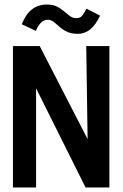

<svg xmlns="http://www.w3.org/2000/svg" viewBox="-20 -826 540 846"><path d="M37 0V-623H155L366 -213L360 -623H462V0H357L139 -437V0ZM361 -788 421 -757Q401 -715 377 -696Q353 -677 323 -677Q294 -677 274.5 -686.5Q255 -696 242 -708Q229 -720 217 -729.5Q205 -739 191 -739Q174 -739 161 -726.5Q148 -714 138 -690L76 -719Q109 -806 187 -806Q213 -806 231 -797Q249 -788 262.5 -776Q276 -764 288.5 -755Q301 -746 316 -746Q333 -746 342 -756.5Q351 -767 361 -788Z"/></svg>

Font: Inconsolata
Style: Bold
Weight: 700
Monospace: yes
Designer: Raph Levien, Cyreal, Brenton Simpson
Foundry: Raph Levien, Cyreal, Google
Version: Version 3.100; ttfautohint (v1.8.4.7-5d5b)